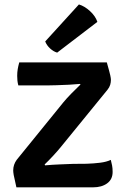

<svg xmlns="http://www.w3.org/2000/svg" viewBox="-20 -822 550 843"><path d="M258.5 -373Q271.5 -389 293.5 -411.5Q315.5 -434 333.5 -451L331 -453.5Q312.5 -451.5 283 -450Q253.5 -448.5 226.8 -447.8Q200 -447 189 -447H60.5Q57.5 -458 56.5 -468.2Q55.5 -478.5 55.5 -489Q55.5 -505 57.8 -518.2Q60 -531.5 64.5 -548H449Q461.5 -504 464.2 -491Q467 -478 467 -471.5Q467 -460.5 463.8 -449.5Q460.5 -438.5 452 -428L247 -176.5Q234 -160.5 213.8 -138.5Q193.5 -116.5 176 -100L178 -96Q211 -99 243.2 -100.2Q275.5 -101.5 301 -102.5L360 -103Q391 -104 419.2 -107.5Q447.5 -111 466.5 -120Q470 -107 472.2 -95.2Q474.5 -83.5 474.5 -67Q474.5 -34.5 450.5 -17Q426.5 0.5 389 0.5H52Q42.5 -40.5 40.2 -53.5Q38 -66.5 38 -73.5Q38 -99.5 53.5 -120.5ZM326.5 -802.5Q351.5 -795 375.2 -773.2Q399 -751.5 407.5 -726L231 -591Q215 -595.5 200 -609.2Q185 -623 178.5 -640Z"/></svg>

Font: Signika Negative SC SemiBold
Style: Regular
Weight: 600
Designer: Anna Giedryś
Foundry: Anna Giedryś
Version: Version 2.000; ttfautohint (v1.8.3) -l 8 -r 50 -G 200 -x 9 -